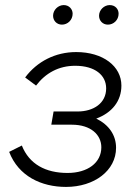

<svg xmlns="http://www.w3.org/2000/svg" viewBox="-20 -729 539 756"><path d="M240 7C351 7 437 -57 437 -147C437 -196 410 -237 359 -262C421 -285 458 -331 458 -392C458 -468 386 -524 280 -524C198 -524 126 -487 79 -424L122 -392C159 -441 211 -470 276 -470C354 -470 398 -433 398 -381C398 -323 349 -290 285 -290H191L182 -238H263C338 -238 379 -198 379 -149C379 -88 325 -48 246 -48C159 -48 95 -83 66 -156L16 -131C53 -35 143 7 240 7ZM224 -632C246 -632 266 -650 266 -675C266 -693 252 -709 231 -709C209 -709 189 -690 189 -667C189 -648 203 -632 224 -632ZM405 -632C427 -632 447 -650 447 -675C447 -693 434 -709 412 -709C390 -709 370 -690 370 -667C370 -648 384 -632 405 -632Z"/></svg>

Font: Fixel Display Light
Style: Italic
Weight: 300
Italic angle: -10°
Designer: AlfaBravo + MacPaw
Foundry: Kyrylo Tkachov, Marchela Mozhyna, Serhii Makarenko, Maria Weinstein, Zakhar Kryvoshyya
Version: Version 1.210;Glyphs 3.2 (3217)